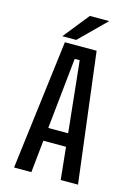

<svg xmlns="http://www.w3.org/2000/svg" viewBox="-129 -934 708 1002"><g transform="rotate(15 225.0 -433.0)"><path d="M116.5 -727 228 -866.5H332.5L191.5 -727ZM302.5 0 284.5 -174.5H162L144 0H50.5L137.5 -700H309L396 0ZM209.5 -629.5 169.5 -245.5H277L236.5 -629.5Z"/></g></svg>

Font: League Mono Condensed
Style: Regular
Weight: 400
Width: 1
Designer: Tyler Finck
Foundry: The League of Moveable Type / Tyler Finck
Version: Version 2.210